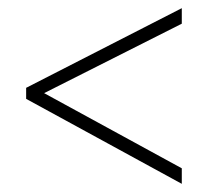

<svg xmlns="http://www.w3.org/2000/svg" viewBox="-20 -591 495 470"><path d="M425 -141 44 -349V-376L425 -571V-533L88 -363L425 -179Z"/></svg>

Font: Noto Sans Condensed ExtraLight
Style: Italic
Weight: 200
Width: 3
Italic angle: -12°
Designer: Monotype Design Team
Foundry: Monotype Imaging Inc.
Version: Version 2.013; ttfautohint (v1.8.4.7-5d5b)